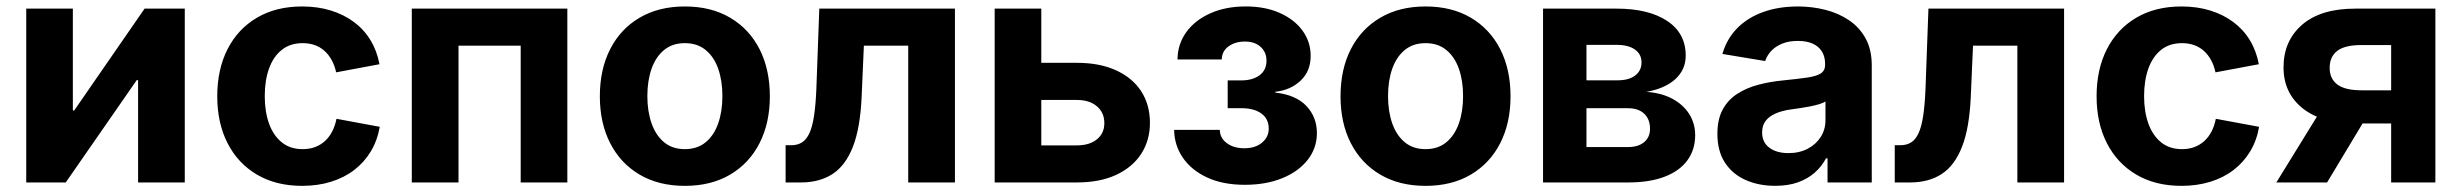

<svg xmlns="http://www.w3.org/2000/svg" viewBox="-20 -573 7731 603"><path d="M560.3 0H413.7V-321.3H409.4L186.5 0H62.4V-545.9H208.8V-226H213L434.1 -545.9H560.3Z M929 10.7Q846.9 10.7 787 -24.6Q727.1 -59.9 694.7 -123.3Q662.3 -186.6 662.3 -270.6Q662.3 -355.2 694.7 -418.7Q727.1 -482.2 787 -517.4Q846.9 -552.7 929 -552.7Q977.8 -552.7 1018.7 -540.1Q1059.7 -527.5 1091.4 -504Q1123.1 -480.5 1143.5 -446.9Q1164 -413.2 1171.8 -371.3L1035.7 -345.8Q1031.1 -367 1021.9 -383.9Q1012.8 -400.9 999.5 -412.9Q986.3 -424.9 969 -431.2Q951.6 -437.5 930.6 -437.5Q891.4 -437.5 865 -416.4Q838.5 -395.4 825 -357.9Q811.5 -320.5 811.5 -271.1Q811.5 -222.4 825 -184.8Q838.5 -147.3 865 -125.9Q891.4 -104.6 930.6 -104.6Q951.9 -104.6 969.4 -111.1Q986.9 -117.7 1000.5 -130Q1014.2 -142.4 1023.3 -160.2Q1032.5 -177.9 1036.8 -199.9L1172.7 -174.7Q1165.1 -131.5 1144.5 -97.4Q1124 -63.3 1092.3 -39Q1060.6 -14.8 1019.3 -2.1Q978 10.7 929 10.7Z M1761.8 -545.9V0H1615.3V-429.5H1420V0H1273.3V-545.9Z M2130.9 10.7Q2048.8 10.7 1988.8 -24.6Q1928.8 -59.9 1896.4 -123.3Q1863.9 -186.6 1863.9 -270.6Q1863.9 -355.2 1896.4 -418.7Q1928.8 -482.2 1988.8 -517.4Q2048.8 -552.7 2130.9 -552.7Q2213.3 -552.7 2273.1 -517.4Q2333 -482.2 2365.4 -418.7Q2397.8 -355.2 2397.8 -270.6Q2397.8 -186.6 2365.4 -123.3Q2333 -59.9 2273.1 -24.6Q2213.3 10.7 2130.9 10.7ZM2130.9 -104.6Q2170 -104.6 2196.3 -126.3Q2222.6 -148.1 2235.7 -185.8Q2248.8 -223.5 2248.8 -271.1Q2248.8 -319.2 2235.7 -356.8Q2222.6 -394.3 2196.3 -415.9Q2170 -437.5 2130.9 -437.5Q2091.8 -437.5 2065.6 -415.9Q2039.4 -394.3 2026.3 -356.9Q2013.1 -319.5 2013.1 -271.1Q2013.1 -223.5 2026.3 -185.8Q2039.4 -148.1 2065.6 -126.3Q2091.8 -104.6 2130.9 -104.6Z M2447.3 0V-116.9H2464.7Q2484.4 -116.9 2498.4 -125.5Q2512.4 -134.2 2521.9 -154.3Q2531.3 -174.4 2536.5 -208.7Q2541.8 -243.1 2543.9 -294.3L2553.1 -545.9H2979.1V0H2832.4V-429.5H2693.1L2686.1 -269.8Q2681.9 -171.8 2658.8 -112.5Q2635.7 -53.2 2594.8 -26.6Q2553.9 0 2495.8 0Z M3199.2 -375.7H3362Q3434.1 -375.7 3485.5 -352Q3536.9 -328.4 3564.2 -286.2Q3591.5 -243.9 3591.5 -187.3Q3591.5 -132.2 3564.1 -89.9Q3536.7 -47.6 3485.4 -23.8Q3434.1 0 3362 0H3103.9V-545.9H3250.3V-116.4H3362Q3401.4 -116.4 3424.8 -135.3Q3448.3 -154.2 3448.3 -186Q3448.3 -219.6 3424.8 -239.3Q3401.4 -259.1 3362 -259.1H3199.2Z M3889.3 7.4Q3820.6 7.4 3771.1 -15.6Q3721.6 -38.6 3694.9 -77.7Q3668.2 -116.8 3667.5 -165.1H3810.9Q3811.5 -139.1 3833.2 -123.3Q3854.8 -107.4 3887.5 -107.4Q3922.6 -107.4 3943.6 -125Q3964.6 -142.6 3964.6 -169.2Q3964.6 -199.5 3941.8 -216.3Q3919 -233.2 3878.7 -233.2H3835.7V-320.5H3878.7Q3914 -320.5 3935.8 -336.7Q3957.6 -352.9 3957.6 -382.5Q3957.6 -408.8 3939.3 -425.7Q3921.1 -442.5 3889.9 -442.5Q3859.2 -442.5 3838.4 -427.4Q3817.6 -412.3 3817.1 -386.3H3678.1Q3678.6 -434.7 3705.9 -472.3Q3733.2 -509.9 3781.4 -531.3Q3829.6 -552.8 3892.2 -552.8Q3953.2 -552.8 3999.1 -532.4Q4044.9 -512.1 4070.6 -477Q4096.3 -441.9 4096.3 -397.2Q4096.3 -349.4 4064.7 -319.7Q4033.1 -289.9 3985.2 -284.8V-282.2Q4050 -275.1 4083 -240.1Q4115.9 -205.1 4115.9 -155.1Q4115.9 -107.9 4087.1 -71.2Q4058.4 -34.4 4007.3 -13.5Q3956.3 7.4 3889.3 7.4Z M4457.1 10.7Q4375 10.7 4315 -24.6Q4255 -59.9 4222.5 -123.3Q4190.1 -186.6 4190.1 -270.6Q4190.1 -355.2 4222.5 -418.7Q4255 -482.2 4315 -517.4Q4375 -552.7 4457.1 -552.7Q4539.4 -552.7 4599.3 -517.4Q4659.1 -482.2 4691.6 -418.7Q4724 -355.2 4724 -270.6Q4724 -186.6 4691.6 -123.3Q4659.1 -59.9 4599.3 -24.6Q4539.4 10.7 4457.1 10.7ZM4457.1 -104.6Q4496.2 -104.6 4522.5 -126.3Q4548.7 -148.1 4561.9 -185.8Q4575 -223.5 4575 -271.1Q4575 -319.2 4561.9 -356.8Q4548.7 -394.3 4522.5 -415.9Q4496.2 -437.5 4457.1 -437.5Q4418 -437.5 4391.8 -415.9Q4365.6 -394.3 4352.4 -356.9Q4339.3 -319.5 4339.3 -271.1Q4339.3 -223.5 4352.4 -185.8Q4365.6 -148.1 4391.8 -126.3Q4418 -104.6 4457.1 -104.6Z M4826.1 0V-545.9H5057.4Q5157.6 -545.9 5215.9 -507.3Q5274.2 -468.7 5274.2 -398.3Q5274.2 -354.4 5241.8 -324.7Q5209.4 -295 5150.8 -284.5Q5198.7 -281.1 5232.9 -262.5Q5267.1 -243.8 5285.5 -214.4Q5303.9 -185 5303.9 -148.6Q5303.9 -102.6 5279.2 -69.2Q5254.6 -35.7 5207.6 -17.9Q5160.6 0 5093.4 0ZM4962.5 -111.2H5093.4Q5125.5 -111.2 5143.8 -126.7Q5162.1 -142.1 5162.1 -168.5Q5162.1 -198.7 5143.8 -215.9Q5125.5 -233.1 5093.4 -233.1H4962.5ZM4962.5 -320.8H5060.8Q5095.8 -320.8 5115.6 -336Q5135.4 -351.1 5135.4 -377Q5135.4 -402.9 5114.6 -417.5Q5093.9 -432.1 5057.4 -432.1H4962.5Z M5555.3 10.6Q5503.3 10.6 5462.1 -7.8Q5420.9 -26.1 5397.3 -62.4Q5373.7 -98.7 5373.7 -152.6Q5373.7 -198.5 5390.4 -229.1Q5407.1 -259.7 5436.2 -278.4Q5465.2 -297.1 5502.1 -306.8Q5539.1 -316.6 5579.5 -320.4Q5626.8 -325.2 5655.8 -329.4Q5684.9 -333.6 5698.5 -342.5Q5712 -351.5 5712 -369.2V-371.6Q5712 -394.9 5702.1 -411.1Q5692.2 -427.3 5673.1 -435.9Q5654.1 -444.5 5626.3 -444.5Q5598.3 -444.5 5577.3 -436Q5556.3 -427.4 5542.9 -413.2Q5529.6 -399 5523.7 -381.3L5389.4 -403.6Q5403.2 -451.3 5436 -484.5Q5468.7 -517.7 5517.4 -535.2Q5566 -552.7 5626.7 -552.7Q5670.7 -552.7 5712.2 -542.3Q5753.7 -531.9 5786.7 -509.7Q5819.7 -487.6 5839.1 -452.4Q5858.5 -417.2 5858.5 -367.5V0H5719.6V-75.8H5714.8Q5701.5 -50.4 5679.6 -31Q5657.6 -11.5 5626.7 -0.4Q5595.9 10.6 5555.3 10.6ZM5596.5 -92.1Q5631.1 -92.1 5657.3 -105.9Q5683.5 -119.6 5698.3 -143Q5713.1 -166.4 5713.1 -195.2V-254.2Q5706.4 -249.7 5693.3 -245.8Q5680.3 -241.8 5664.2 -238.7Q5648.1 -235.6 5632.5 -233.3Q5616.8 -231 5604.6 -229.3Q5577.6 -225.7 5557.2 -216.9Q5536.7 -208.2 5525.4 -193.6Q5514.1 -179 5514.1 -156.9Q5514.1 -135.7 5524.7 -121.3Q5535.4 -106.9 5554 -99.5Q5572.5 -92.1 5596.5 -92.1Z M5930.7 0V-116.9H5948.1Q5967.8 -116.9 5981.8 -125.5Q5995.8 -134.2 6005.3 -154.3Q6014.7 -174.4 6019.9 -208.7Q6025.2 -243.1 6027.3 -294.3L6036.5 -545.9H6462.5V0H6315.8V-429.5H6176.5L6169.5 -269.8Q6165.3 -171.8 6142.2 -112.5Q6119.1 -53.2 6078.2 -26.6Q6037.3 0 5979.2 0Z M6831.3 10.7Q6749.2 10.7 6689.3 -24.6Q6629.5 -59.9 6597 -123.3Q6564.6 -186.6 6564.6 -270.6Q6564.6 -355.2 6597 -418.7Q6629.5 -482.2 6689.3 -517.4Q6749.2 -552.7 6831.3 -552.7Q6880.1 -552.7 6921.1 -540.1Q6962 -527.5 6993.7 -504Q7025.4 -480.5 7045.9 -446.9Q7066.3 -413.2 7074.2 -371.3L6938 -345.8Q6933.5 -367 6924.3 -383.9Q6915.1 -400.9 6901.9 -412.9Q6888.6 -424.9 6871.3 -431.2Q6854 -437.5 6832.9 -437.5Q6793.8 -437.5 6767.3 -416.4Q6740.9 -395.4 6727.3 -357.9Q6713.8 -320.5 6713.8 -271.1Q6713.8 -222.4 6727.3 -184.8Q6740.9 -147.3 6767.3 -125.9Q6793.8 -104.6 6832.9 -104.6Q6854.2 -104.6 6871.7 -111.1Q6889.3 -117.7 6902.9 -130Q6916.5 -142.4 6925.7 -160.2Q6934.8 -177.9 6939.1 -199.9L7075 -174.7Q7067.5 -131.5 7046.9 -97.4Q7026.3 -63.3 6994.6 -39Q6963 -14.8 6921.7 -2.1Q6880.3 10.7 6831.3 10.7Z M7628.6 0H7489.7V-431.5H7395.7Q7344.1 -431.5 7320.3 -413.1Q7296.6 -394.7 7296.6 -359.9Q7296.6 -325.8 7320.7 -307.6Q7344.9 -289.4 7396.8 -289.4H7547.6V-185.3H7380.7Q7270.7 -185.3 7211.2 -233.3Q7151.7 -281.3 7151.7 -361.4Q7151.7 -444.7 7210.1 -495.3Q7268.6 -545.9 7376.7 -545.9H7628.6ZM7288.5 0H7129.1L7283.3 -250H7438.9Z"/></svg>

Font: Adwaita Sans
Style: Regular
Weight: 400
Designer: Rasmus Andersson
Foundry: rsms
Version: Version 4.001;git-9221beed3